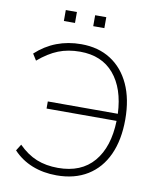

<svg xmlns="http://www.w3.org/2000/svg" viewBox="-95 -954 857 1037"><g transform="rotate(10 333.5 -436.0)"><path d="M286 8Q213 8 152.5 -16Q92 -40 48 -87L70 -122Q117 -75 169 -54Q221 -33 287 -33Q414 -33 482.5 -113.5Q551 -194 555 -338H171V-377H555Q549 -515 482.5 -593.5Q416 -672 297 -672Q231 -672 178 -651Q125 -630 70 -583L48 -618Q151 -713 296 -713Q390 -713 458 -669.5Q526 -626 563 -545.5Q600 -465 600 -353Q600 -241 563 -160Q526 -79 455.5 -35.5Q385 8 286 8ZM342 -820V-880H403V-820ZM181 -820V-880H242V-820Z"/></g></svg>

Font: Nunito Sans ExtraLight
Style: Regular
Weight: 200
Designer: Vernon Adams
Foundry: Vernon Adams
Version: Version 3.006; ttfautohint (v1.8.3)